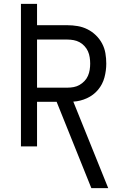

<svg xmlns="http://www.w3.org/2000/svg" viewBox="-20 -755 640 990"><path d="M451 215 272 -230H171V0H88V-735H171V-625H328Q354 -625 380.5 -620.5Q407 -616 431 -604Q455 -592 474.5 -573Q494 -554 506.5 -530.5Q519 -507 523.5 -480.5Q528 -454 528 -427Q528 -391 518.5 -355.5Q509 -320 485.5 -292Q462 -264 428 -248.5Q394 -233 358 -231L538 215ZM171 -303H328Q344 -303 360 -306Q376 -309 390 -317Q404 -325 415.5 -337Q427 -349 433.5 -364Q440 -379 442.5 -395Q445 -411 445 -427Q445 -443 442.5 -459.5Q440 -476 433.5 -490.5Q427 -505 415.5 -517.5Q404 -530 390 -537.5Q376 -545 360 -548Q344 -551 328 -551H171Z"/></svg>

Font: Iosevka Meiseki Sans
Style: Regular
Weight: 400
Monospace: yes
Designer: Belleve Invis
Foundry: Belleve Invis
Version: Version 11.2.6; ttfautohint (v1.8.4)